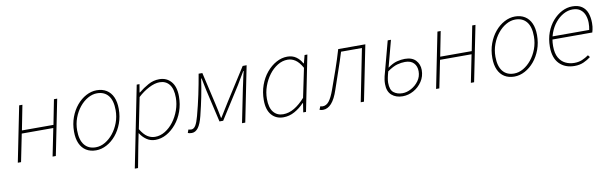

<svg xmlns="http://www.w3.org/2000/svg" viewBox="-46 -950 5183 1631"><g transform="rotate(-10 2545.0 -134.0)"><path d="M44 0 140 -478H168L126 -264H398L440 -478H468L372 0H344L392 -238H120L72 0Z M718 12Q669 12 633.5 -10Q598 -32 579 -74Q560 -116 560 -176Q560 -243 581 -300Q602 -357 637.5 -399.5Q673 -442 718 -466Q763 -490 810 -490Q859 -490 894.5 -468Q930 -446 949 -404Q968 -362 968 -302Q968 -235 947 -178Q926 -121 890.5 -78.5Q855 -36 810 -12Q765 12 718 12ZM720 -14Q761 -14 800 -36.5Q839 -59 870.5 -98Q902 -137 921 -188Q940 -239 940 -296Q940 -379 905.5 -421.5Q871 -464 808 -464Q768 -464 728.5 -441.5Q689 -419 657.5 -380Q626 -341 607 -290Q588 -239 588 -182Q588 -100 622.5 -57Q657 -14 720 -14Z M1014 222 1154 -478H1178L1166 -408H1170Q1209 -440 1254 -465Q1299 -490 1350 -490Q1413 -490 1451.5 -445.5Q1490 -401 1490 -318Q1490 -249 1468.5 -189Q1447 -129 1409.5 -84Q1372 -39 1326 -13.5Q1280 12 1230 12Q1187 12 1154 -11Q1121 -34 1100 -68H1098L1076 42L1042 222ZM1232 -14Q1277 -14 1318.5 -39.5Q1360 -65 1392 -107.5Q1424 -150 1443 -203.5Q1462 -257 1462 -312Q1462 -388 1431.5 -426Q1401 -464 1348 -464Q1306 -464 1255 -437.5Q1204 -411 1160 -370L1106 -102Q1135 -54 1165.5 -34Q1196 -14 1232 -14Z M1544 8Q1534 8 1525 6.5Q1516 5 1510 2L1520 -26Q1525 -25 1531.5 -23.5Q1538 -22 1544 -22Q1567 -22 1582.5 -47.5Q1598 -73 1612 -126Q1636 -215 1654.5 -302.5Q1673 -390 1688 -478H1720L1784 -200Q1791 -170 1797.5 -138.5Q1804 -107 1810 -76H1814Q1834 -108 1853.5 -140Q1873 -172 1892 -202L2068 -478H2102L2006 0H1978L2037 -292Q2040 -305 2043.5 -321.5Q2047 -338 2051 -357Q2055 -376 2059.5 -395.5Q2064 -415 2069 -434H2065Q2048 -406 2032.5 -379.5Q2017 -353 2001 -326L1824 -48H1792L1728 -326Q1722 -354 1717 -379.5Q1712 -405 1706 -434H1702Q1690 -351 1675.5 -279Q1661 -207 1640 -122Q1623 -54 1599.5 -23Q1576 8 1544 8Z M2334 12Q2271 12 2232.5 -32Q2194 -76 2194 -160Q2194 -229 2215.5 -289Q2237 -349 2274.5 -394Q2312 -439 2358.5 -464.5Q2405 -490 2454 -490Q2498 -490 2529.5 -468Q2561 -446 2580 -410H2584L2602 -478H2626L2530 0H2506L2518 -78H2514Q2477 -39 2431 -13.5Q2385 12 2334 12ZM2336 -14Q2386 -14 2433.5 -42.5Q2481 -71 2526 -122L2578 -372Q2550 -422 2519 -443Q2488 -464 2452 -464Q2407 -464 2365.5 -438.5Q2324 -413 2292 -370.5Q2260 -328 2241 -275Q2222 -222 2222 -166Q2222 -90 2253 -52Q2284 -14 2336 -14Z M2676 8Q2666 8 2659 6.5Q2652 5 2646 2L2658 -26Q2662 -25 2667 -23.5Q2672 -22 2678 -22Q2710 -22 2733.5 -52Q2757 -82 2780 -146Q2810 -229 2838.5 -311Q2867 -393 2892 -478H3126L3030 0H3002L3092 -452H2912Q2888 -374 2861 -297Q2834 -220 2808 -142Q2783 -66 2750 -29Q2717 8 2676 8Z M3363 12Q3305 12 3268.5 -20Q3232 -52 3232 -116Q3232 -136 3234.5 -153Q3237 -170 3240 -182L3319 -478H3347L3286 -248Q3330 -280 3366.5 -289Q3403 -298 3434 -298Q3497 -298 3528.5 -263.5Q3560 -229 3560 -180Q3560 -125 3531 -81.5Q3502 -38 3457 -13Q3412 12 3363 12ZM3366 -14Q3403 -14 3441.5 -35Q3480 -56 3506 -92Q3532 -128 3532 -174Q3532 -218 3506.5 -245Q3481 -272 3431 -272Q3400 -272 3364 -262.5Q3328 -253 3278 -218Q3269 -187 3264.5 -163Q3260 -139 3260 -122Q3260 -61 3290 -37.5Q3320 -14 3366 -14Z M3652 0 3748 -478H3776L3734 -264H4006L4048 -478H4076L3980 0H3952L4000 -238H3728L3680 0Z M4326 12Q4277 12 4241.5 -10Q4206 -32 4187 -74Q4168 -116 4168 -176Q4168 -243 4189 -300Q4210 -357 4245.5 -399.5Q4281 -442 4326 -466Q4371 -490 4418 -490Q4467 -490 4502.5 -468Q4538 -446 4557 -404Q4576 -362 4576 -302Q4576 -235 4555 -178Q4534 -121 4498.5 -78.5Q4463 -36 4418 -12Q4373 12 4326 12ZM4328 -14Q4369 -14 4408 -36.5Q4447 -59 4478.5 -98Q4510 -137 4529 -188Q4548 -239 4548 -296Q4548 -379 4513.5 -421.5Q4479 -464 4416 -464Q4376 -464 4336.5 -441.5Q4297 -419 4265.5 -380Q4234 -341 4215 -290Q4196 -239 4196 -182Q4196 -100 4230.5 -57Q4265 -14 4328 -14Z M4846 12Q4764 12 4715 -38Q4666 -88 4666 -184Q4666 -252 4687 -308Q4708 -364 4743.5 -404.5Q4779 -445 4822.5 -467.5Q4866 -490 4912 -490Q4963 -490 4994.5 -468.5Q5026 -447 5040 -409Q5054 -371 5054 -322Q5054 -306 5052.5 -291.5Q5051 -277 5048 -264.5Q5045 -252 5042 -242H4690L4696 -268H5020Q5023 -283 5024.5 -297.5Q5026 -312 5026 -328Q5026 -362 5015 -393Q5004 -424 4978.5 -444Q4953 -464 4910 -464Q4870 -464 4831.5 -443Q4793 -422 4762 -384.5Q4731 -347 4712.5 -296Q4694 -245 4694 -186Q4694 -123 4715.5 -85.5Q4737 -48 4772 -31Q4807 -14 4848 -14Q4886 -14 4915.5 -26.5Q4945 -39 4972 -58L4986 -40Q4959 -19 4924.5 -3.5Q4890 12 4846 12Z"/></g></svg>

Font: Source Sans 3 VF
Style: Italic
Weight: 200
Italic angle: -11°
Designer: Paul D. Hunt
Foundry: Adobe Systems Incorporated
Version: Version 3.042;hotconv 1.0.118;makeotfexe 2.5.65603